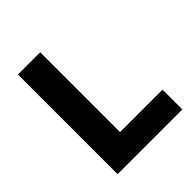

<svg xmlns="http://www.w3.org/2000/svg" viewBox="-192 -826 952 952"><g transform="rotate(-45 284.0 -349.5)"><path d="M86 0V-699H242V-139H540V0Z"/></g></svg>

Font: Montreal
Style: Bold
Weight: 700
Designer: Julieta Ulanovsky, usr_local_share
Foundry: Julieta Ulanovsky, usr_local_share
Version: Version 2.001